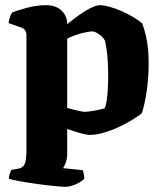

<svg xmlns="http://www.w3.org/2000/svg" viewBox="-20 -520 630 740"><path d="M231 200Q220 200 189.5 197Q159 194 123 189Q87 184 56.5 178.5Q26 173 14 169Q14 162 17 152Q20 142 23 135L51 130Q68 127 75 112.5Q82 98 82 53V-385Q82 -395 77 -402.5Q72 -410 64 -413L13 -431Q15 -445 19 -456Q23 -467 27 -472Q44 -479 82 -489.5Q120 -500 158 -500Q195 -500 217 -479.5Q239 -459 239 -427Q249 -435 264.5 -447Q280 -459 299 -471.5Q318 -484 335.5 -492Q353 -500 365 -500Q380 -500 402 -494Q424 -488 448 -477.5Q472 -467 493 -454.5Q514 -442 528 -430Q537 -406 542.5 -381.5Q548 -357 550.5 -331.5Q553 -306 553 -277Q553 -219 545 -166.5Q537 -114 527 -84Q514 -73 490.5 -58.5Q467 -44 438 -30.5Q409 -17 379.5 -8.5Q350 0 326 0Q313 0 289 -7Q265 -14 239 -23V72Q239 93 233 108Q227 123 223 128L299 136Q301 141 303 150.5Q305 160 305 168Q300 175 286.5 183Q273 191 258.5 195.5Q244 200 231 200ZM308 -89Q313 -89 328 -91Q343 -93 359.5 -96.5Q376 -100 384 -103Q391 -122 394 -155.5Q397 -189 397 -224Q397 -254 395.5 -280.5Q394 -307 391 -328Q388 -349 385 -362Q380 -373 370 -381.5Q360 -390 351 -394.5Q342 -399 337 -399Q326 -399 305.5 -394.5Q285 -390 266 -383Q247 -376 239 -371V-104Q254 -100 267.5 -96.5Q281 -93 292 -91Q303 -89 308 -89Z"/></svg>

Font: Texturina 12pt ExtraBold
Style: Regular
Weight: 800
Designer: Guillermo Torres Carreño
Foundry: Omnibus-Type
Version: Version 1.002